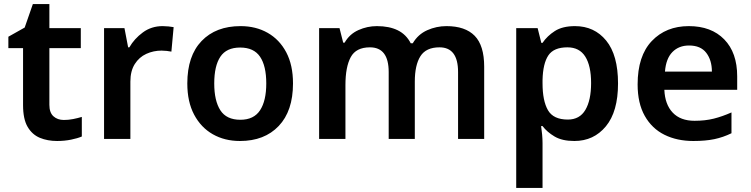

<svg xmlns="http://www.w3.org/2000/svg" viewBox="-20 -681 3679 941"><path d="M293 -93Q316 -93 338.5 -97.5Q361 -102 381 -108V-12Q360 -3 328 3.5Q296 10 260 10Q213 10 175.5 -5.5Q138 -21 115.5 -59Q93 -97 93 -166V-445H21V-501L101 -546L141 -661H222V-543H376V-445H222V-167Q222 -129 242 -111Q262 -93 293 -93Z M777 -553Q790 -553 805.5 -551.5Q821 -550 831 -548L820 -428Q811 -430 797 -431.5Q783 -433 772 -433Q732 -433 697 -417Q662 -401 640.5 -367Q619 -333 619 -281V0H490V-543H590L608 -449H614Q638 -491 680 -522Q722 -553 777 -553Z M1416 -272Q1416 -137 1346 -63.5Q1276 10 1156 10Q1081 10 1023 -23Q965 -56 931.5 -119Q898 -182 898 -272Q898 -407 968 -480Q1038 -553 1159 -553Q1234 -553 1292 -520Q1350 -487 1383 -424.5Q1416 -362 1416 -272ZM1030 -272Q1030 -187 1060 -140.5Q1090 -94 1158 -94Q1224 -94 1254.5 -140.5Q1285 -187 1285 -272Q1285 -358 1254.5 -403Q1224 -448 1157 -448Q1090 -448 1060 -403Q1030 -358 1030 -272Z M2168 -553Q2260 -553 2306.5 -505.5Q2353 -458 2353 -354V0H2225V-328Q2225 -449 2134 -449Q2068 -449 2040.5 -405.5Q2013 -362 2013 -281V0H1885V-328Q1885 -449 1793 -449Q1725 -449 1699 -401Q1673 -353 1673 -264V0H1544V-543H1644L1662 -472H1669Q1693 -514 1736.5 -533.5Q1780 -553 1827 -553Q1888 -553 1929.5 -532.5Q1971 -512 1993 -469H2003Q2029 -513 2074 -533Q2119 -553 2168 -553Z M2798 -553Q2893 -553 2951 -482Q3009 -411 3009 -272Q3009 -134 2949.5 -62Q2890 10 2795 10Q2735 10 2698 -12Q2661 -34 2639 -63H2632Q2635 -44 2637 -21.5Q2639 1 2639 20V240H2510V-543H2615L2633 -471H2639Q2662 -505 2699.5 -529Q2737 -553 2798 -553ZM2761 -449Q2694 -449 2667.5 -409.5Q2641 -370 2639 -289V-273Q2639 -187 2665.5 -141Q2692 -95 2763 -95Q2821 -95 2849 -142.5Q2877 -190 2877 -274Q2877 -358 2848.5 -403.5Q2820 -449 2761 -449Z M3356 -553Q3466 -553 3529.5 -488Q3593 -423 3593 -307V-241H3236Q3239 -169 3277 -129Q3315 -89 3384 -89Q3436 -89 3478 -99.5Q3520 -110 3565 -130V-28Q3524 -8 3481 1Q3438 10 3378 10Q3298 10 3236.5 -20.5Q3175 -51 3140 -113Q3105 -175 3105 -267Q3105 -407 3174.5 -480Q3244 -553 3356 -553ZM3357 -458Q3307 -458 3275.5 -426Q3244 -394 3239 -330H3469Q3469 -386 3441.5 -422Q3414 -458 3357 -458Z"/></svg>

Font: Noto Sans Sora Sompeng Semi
Style: Bold
Weight: 700
Designer: Monotype Design Team. David Williams.
Foundry: Monotype Imaging Inc.
Version: Version 2.101; ttfautohint (v1.8.4.7-5d5b)